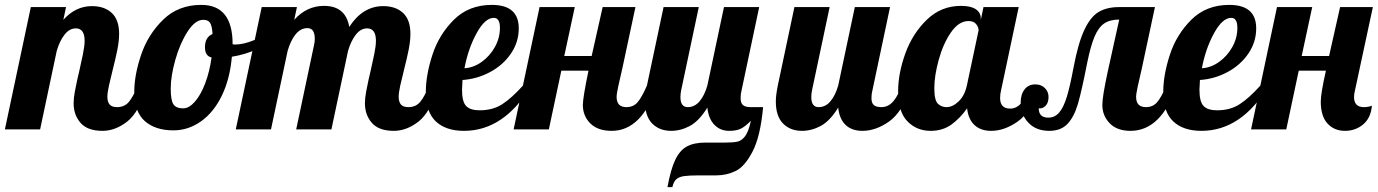

<svg xmlns="http://www.w3.org/2000/svg" viewBox="-58 -529 5633 785"><path d="M243 -107Q243 -128 248 -154.5Q253 -181 258.5 -206Q264 -231 266 -238Q274 -273 281 -307Q288 -341 288 -362Q288 -413 252 -413Q226 -413 206 -387.5Q186 -362 174 -321L106 0H-38L68 -500H212L201 -448Q251 -504 318 -504Q369 -504 399 -476Q429 -448 429 -391Q429 -362 422 -326.5Q415 -291 402 -240Q394 -209 387.5 -179.5Q381 -150 381 -133Q381 -113 390 -102Q399 -91 421 -91Q451 -91 469 -112.5Q487 -134 505 -179H547Q510 -69 461.5 -31.5Q413 6 361 6Q300 6 271.5 -26.5Q243 -59 243 -107Z M491 -154Q491 -222 519 -305Q547 -388 609 -448.5Q671 -509 765 -509Q893 -509 893 -349V-348Q896 -347 904 -347Q937 -347 980 -364.5Q1023 -382 1058 -407L1067 -380Q1038 -349 991.5 -327.5Q945 -306 890 -297Q882 -206 849 -138Q816 -70 764 -33Q712 4 651 4Q577 4 534 -34Q491 -72 491 -154ZM807 -294Q780 -300 780 -336Q780 -377 811 -390Q809 -423 801 -435.5Q793 -448 773 -448Q740 -448 709 -400Q678 -352 659 -285Q640 -218 640 -167Q640 -119 651 -102.5Q662 -86 691 -86Q715 -86 739 -113.5Q763 -141 781 -188.5Q799 -236 807 -294Z M1434 -107Q1434 -128 1439 -154.5Q1444 -181 1449.5 -206Q1455 -231 1457 -238Q1465 -273 1472 -307Q1479 -341 1479 -362Q1479 -413 1443 -413Q1417 -413 1397 -387.5Q1377 -362 1365 -321L1297 0H1153L1226 -345Q1229 -357 1229 -370Q1229 -414 1199 -414Q1171 -414 1150.5 -388.5Q1130 -363 1118 -321L1050 0H906L1012 -500H1156L1145 -448Q1196 -505 1267 -505Q1355 -505 1370 -419Q1425 -504 1509 -504Q1560 -504 1590 -476Q1620 -448 1620 -391Q1620 -362 1613 -326.5Q1606 -291 1593 -240Q1585 -209 1578.5 -179.5Q1572 -150 1572 -133Q1572 -113 1581 -102Q1590 -91 1612 -91Q1642 -91 1660 -112.5Q1678 -134 1696 -179H1738Q1701 -69 1652.5 -31.5Q1604 6 1552 6Q1491 6 1462.5 -26.5Q1434 -59 1434 -107Z M1683 -153Q1683 -222 1710 -305Q1737 -388 1798 -448.5Q1859 -509 1953 -509Q2063 -509 2063 -413Q2063 -357 2031 -310Q1999 -263 1946 -234.5Q1893 -206 1833 -202Q1831 -172 1831 -162Q1831 -113 1848 -95.5Q1865 -78 1903 -78Q1957 -78 1995.5 -103Q2034 -128 2080 -179H2114Q2003 6 1839 6Q1765 6 1724 -32.5Q1683 -71 1683 -153ZM1986 -415Q1986 -456 1961 -456Q1925 -456 1890.5 -393Q1856 -330 1841 -250Q1878 -252 1911.5 -276Q1945 -300 1965.5 -337Q1986 -374 1986 -415Z M2325 -100Q2325 -129 2348 -240H2237L2186 0H2042L2148 -500H2292L2249 -300H2361L2406 -500H2540L2487 -252Q2477 -209 2470 -177Q2463 -145 2463 -133Q2463 -91 2503 -91Q2531 -91 2548 -110Q2565 -129 2587 -179H2629Q2566 6 2443 6Q2386 6 2355.5 -24.5Q2325 -55 2325 -100Z M2826 54H2904Q2940 54 2957.5 50Q2975 46 2989 27Q3003 8 3012 -35Q2986 -9 2968 -1.5Q2950 6 2923 6Q2887 6 2863 -18.5Q2839 -43 2834 -89Q2800 -34 2762.5 -14Q2725 6 2686 6Q2638 6 2608.5 -24Q2579 -54 2579 -114Q2579 -139 2587 -179L2655 -500H2799L2727 -160Q2724 -145 2724 -132Q2724 -91 2754 -91Q2782 -91 2802 -114.5Q2822 -138 2834 -179L2902 -500H3046L2974 -160Q2970 -145 2970 -128Q2970 -108 2979.5 -99.5Q2989 -91 3011 -91H3062Q3051 29 3019 90.5Q2987 152 2950 170Q2913 188 2871 188H2802Q2760 188 2739 191Q2718 194 2707 204Q2696 214 2691 236H2671Q2684 164 2702.5 125Q2721 86 2750 70Q2779 54 2826 54Z M3114 -114Q3114 -139 3122 -179L3190 -500H3334L3262 -160Q3259 -145 3259 -132Q3259 -91 3289 -91Q3317 -91 3337 -114.5Q3357 -138 3369 -179L3437 -500H3581L3509 -160Q3505 -145 3505 -128Q3505 -108 3514.5 -99.5Q3524 -91 3546 -91Q3574 -91 3594.5 -115Q3615 -139 3627 -179H3669Q3632 -71 3577.5 -32.5Q3523 6 3468 6Q3425 6 3399.5 -18Q3374 -42 3369 -89Q3335 -34 3297.5 -14Q3260 6 3221 6Q3173 6 3143.5 -24Q3114 -54 3114 -114Z M3614 -155Q3614 -229 3643.5 -310.5Q3673 -392 3731.5 -448.5Q3790 -505 3871 -505Q3912 -505 3932 -491Q3952 -477 3952 -454V-447L3963 -500H4107L4035 -160Q4031 -145 4031 -128Q4031 -85 4072 -85Q4100 -85 4120.5 -111Q4141 -137 4153 -179H4195Q4158 -71 4103.5 -32.5Q4049 6 3994 6Q3952 6 3926.5 -17.5Q3901 -41 3896 -86Q3867 -45 3831.5 -19.5Q3796 6 3747 6Q3690 6 3652 -33Q3614 -72 3614 -155ZM3895 -179 3943 -405Q3943 -418 3933 -430.5Q3923 -443 3902 -443Q3862 -443 3830 -396.5Q3798 -350 3780 -284.5Q3762 -219 3762 -169Q3762 -119 3776.5 -105Q3791 -91 3812 -91Q3837 -91 3861.5 -114.5Q3886 -138 3895 -179Z M4115 -109Q4115 -143 4131 -163.5Q4147 -184 4175 -184Q4199 -184 4214 -169Q4229 -154 4229 -133Q4229 -109 4217 -96.5Q4205 -84 4189 -86Q4189 -48 4228 -48Q4255 -48 4273 -69.5Q4291 -91 4304 -134Q4317 -177 4331 -252Q4350 -353 4375.5 -407Q4401 -461 4434.5 -480.5Q4468 -500 4517 -500H4664L4611 -252Q4601 -209 4594 -177Q4587 -145 4587 -133Q4587 -91 4627 -91Q4655 -91 4672 -110Q4689 -129 4711 -179H4753Q4690 6 4564 6Q4509 6 4479 -25Q4449 -56 4449 -100Q4449 -135 4471 -236L4518 -449Q4480 -449 4456.5 -433Q4433 -417 4417 -379Q4401 -341 4387 -272Q4365 -159 4349.5 -105.5Q4334 -52 4307 -23Q4280 6 4232 6Q4178 6 4146.5 -27.5Q4115 -61 4115 -109Z M4698 -153Q4698 -222 4725 -305Q4752 -388 4813 -448.5Q4874 -509 4968 -509Q5078 -509 5078 -413Q5078 -357 5046 -310Q5014 -263 4961 -234.5Q4908 -206 4848 -202Q4846 -172 4846 -162Q4846 -113 4863 -95.5Q4880 -78 4918 -78Q4972 -78 5010.5 -103Q5049 -128 5095 -179H5129Q5018 6 4854 6Q4780 6 4739 -32.5Q4698 -71 4698 -153ZM5001 -415Q5001 -456 4976 -456Q4940 -456 4905.5 -393Q4871 -330 4856 -250Q4893 -252 4926.5 -276Q4960 -300 4980.5 -337Q5001 -374 5001 -415Z M5342 -114Q5342 -146 5363 -240H5252L5201 0H5057L5163 -500H5307L5264 -300H5376L5421 -500H5555L5482 -160Q5478 -145 5478 -132Q5478 -91 5519 -91Q5537 -91 5551 -97Q5547 -47 5515.5 -20.5Q5484 6 5441 6Q5397 6 5369.5 -24Q5342 -54 5342 -114Z"/></svg>

Font: Lobster
Style: Regular
Weight: 400
Designer: Impallari Type
Foundry: Impallari Type
Version: Version 2.100